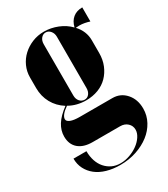

<svg xmlns="http://www.w3.org/2000/svg" viewBox="-173 -594 743 849"><g transform="rotate(-30 199.0 -169.0)"><path d="M186 175Q231 175 269.5 162Q308 149 336.5 127Q365 105 381.5 74.5Q398 44 398 9Q398 -38 371 -68.5Q344 -99 303 -99H137Q106 -99 90 -105.5Q74 -112 74 -123Q74 -133 83.5 -145Q93 -157 112 -170Q131 -159 153 -153.5Q175 -148 198 -148Q232 -148 260.5 -159Q289 -170 309 -190.5Q329 -211 340.5 -239Q352 -267 352 -301V-366Q352 -389 343.5 -410Q335 -431 318 -449Q323 -449 327.5 -449.5Q332 -450 337 -450Q349 -450 362.5 -447.5Q376 -445 388 -441V-513Q359 -513 340 -497.5Q321 -482 314 -453Q290 -478 256 -491.5Q222 -505 187 -505Q155 -505 127 -493.5Q99 -482 78 -462.5Q57 -443 45 -416.5Q33 -390 33 -360V-306Q33 -264 52 -229.5Q71 -195 106 -173Q68 -145 50.5 -117Q33 -89 33 -58Q33 -18 58.5 4Q84 26 130 26H270Q293 26 307.5 39.5Q322 53 322 73Q322 90 310.5 107.5Q299 125 280.5 138.5Q262 152 238.5 160.5Q215 169 191 169Q167 169 148 160Q129 151 115 135Q101 119 93.5 96.5Q86 74 86 47H20Q20 76 32 99.5Q44 123 65.5 140Q87 157 118 166Q149 175 186 175ZM159 -195V-457Q159 -475 168.5 -486.5Q178 -498 192 -498Q206 -498 216 -486Q226 -474 226 -457V-195Q226 -177 217 -165.5Q208 -154 194 -154Q179 -154 169 -165.5Q159 -177 159 -195Z"/></g></svg>

Font: Moniqa Black
Style: Regular
Weight: 900
Designer: Rajesh Rajput
Foundry: Rajesh Rajput
Version: Version 1.000